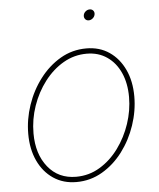

<svg xmlns="http://www.w3.org/2000/svg" viewBox="-52 -759 676 815"><g transform="rotate(-5 286.0 -351.5)"><path d="M241.2 11.2Q185.1 11.2 143.1 -17.1Q101.1 -45.4 77.9 -95.2Q54.7 -145 54.7 -210Q54.7 -272 75.2 -332.5Q95.7 -393.1 133.1 -442.1Q170.4 -491.2 220.9 -520.8Q271.5 -550.3 331.5 -550.3Q387.7 -550.3 429.2 -522Q470.7 -493.7 493.9 -444.1Q517.1 -394.5 517.1 -329.6Q517.1 -268.1 496.6 -207.3Q476.1 -146.5 439 -97.2Q401.9 -47.9 351.3 -18.3Q300.8 11.2 241.2 11.2ZM241.7 -11.2Q296.9 -11.2 343 -39.1Q389.2 -66.9 423.1 -113.3Q457 -159.7 475.8 -215.8Q494.6 -272 494.6 -329.1Q494.6 -387.7 474.6 -432.4Q454.6 -477.1 417.7 -502.4Q380.9 -527.8 331.1 -527.8Q277.8 -527.8 231.9 -501.2Q186 -474.6 151.1 -429Q116.2 -383.3 96.7 -326.9Q77.1 -270.5 77.1 -210.4Q77.1 -122.1 121.8 -66.7Q166.5 -11.2 241.7 -11.2ZM352.5 -668Q343.3 -668 337.6 -674.8Q332 -681.6 333.5 -691.4Q335 -700.7 342.8 -707.3Q350.6 -713.9 360.4 -713.9Q370.1 -713.9 375.5 -707.3Q380.9 -700.7 379.4 -691.4Q377.9 -681.6 369.9 -674.8Q361.8 -668 352.5 -668Z"/></g></svg>

Font: Inter 16pt Thin
Style: Italic
Weight: 250
Italic angle: -9.3988°
Version: Version 4.001;git-66647c0bb